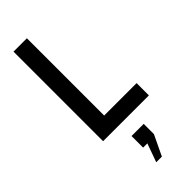

<svg xmlns="http://www.w3.org/2000/svg" viewBox="-315 -735 1061 1061"><g transform="rotate(-45 215.0 -205.0)"><path d="M66 0V-700H170.5V-96H424V0ZM235.5 290H191.5L230.5 181.5H197.5V91H292.5V171Z"/></g></svg>

Font: Cabin Condensed Medium
Style: Regular
Weight: 500
Width: 3
Designer: Pablo Impallari
Foundry: Pablo Impallari. http://www.impallari.com Igino Marini. http://www.ikern.com
Version: Version 3.001; ttfautohint (v1.8.3)